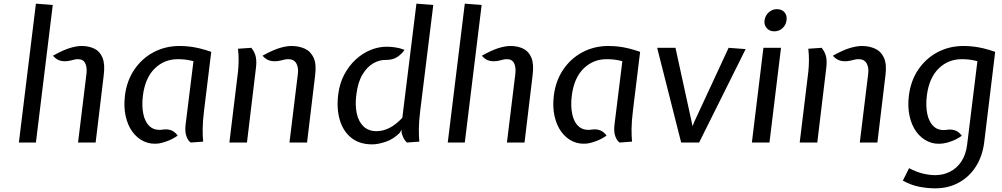

<svg xmlns="http://www.w3.org/2000/svg" viewBox="-20 -778 5467 1048"><path d="M83 0 176 -758 268 -751 176 0ZM406 0 452 -376Q456 -410.5 445.2 -432.8Q434.5 -455 405 -455Q393 -455 385.2 -452.5Q377.5 -450 363 -447Q333 -440.5 310 -446.5Q287 -452.5 269 -474Q326 -505.5 362.2 -516.2Q398.5 -527 426 -527Q464.5 -527 494.8 -512.5Q525 -498 539.5 -463Q554 -428 546 -366L502 0Z M848 5Q803.5 11 766.2 -6Q729 -23 703 -58.5Q677 -94 665.8 -144.5Q654.5 -195 662 -256Q672 -337.5 713.5 -398.5Q755 -459.5 818.8 -493.2Q882.5 -527 960 -527Q988 -527 1015.2 -523.8Q1042.5 -520.5 1071.2 -513.5Q1100 -506.5 1133 -495L1094 -176Q1086.5 -116 1086.2 -73.8Q1086 -31.5 1089 -5L1021 0Q1007 -9 997.8 -33.5Q988.5 -58 993 -97L1036 -444Q1013.5 -450 993.5 -452.5Q973.5 -455 951 -455Q876 -455 824 -403.5Q772 -352 760 -256Q753 -199.5 762.5 -154.8Q772 -110 799 -86.8Q826 -63.5 872 -71Q894 -74 913.8 -67Q933.5 -60 950 -38Q924.5 -20 897.5 -9.5Q870.5 1 848 5Z M1560 0 1606 -376Q1610 -410.5 1597 -432.8Q1584 -455 1553 -455Q1541 -455 1531.8 -452.5Q1522.5 -450 1509 -447Q1479 -440.5 1455 -446.5Q1431 -452.5 1413 -474Q1470 -505.5 1507 -516.2Q1544 -527 1571 -527Q1611 -527 1643.2 -512.5Q1675.5 -498 1691.8 -463Q1708 -428 1700 -366L1656 0ZM1232 0 1279 -386Q1282 -414 1282.5 -445.5Q1283 -477 1279 -512L1352 -517Q1373 -490 1377 -463.5Q1381 -437 1377 -407L1328 0Z M2012 10Q1942 10 1897.5 -25.8Q1853 -61.5 1834.8 -123Q1816.5 -184.5 1826 -261Q1833 -321 1858.2 -369.2Q1883.5 -417.5 1920.5 -452Q1957.5 -486.5 2001.5 -504.8Q2045.5 -523 2090 -523Q2112.5 -523 2137.2 -519.5Q2162 -516 2188 -506Q2171.5 -481.5 2147 -466Q2122.5 -450.5 2087 -451Q2052.5 -452 2018.2 -432.8Q1984 -413.5 1958.5 -371.2Q1933 -329 1925 -261Q1917.5 -203 1927.5 -158Q1937.5 -113 1964.8 -87.5Q1992 -62 2036 -62Q2070.5 -62 2105.8 -79.8Q2141 -97.5 2176 -135L2253 -758L2345 -751L2274 -176Q2266.5 -116 2266.2 -73.8Q2266 -31.5 2269 -5L2201 0Q2190 -10.5 2183.8 -22.2Q2177.5 -34 2172 -54V-70L2162 -53Q2127 -18 2085 -4Q2043 10 2012 10Z M2424 0 2517 -758 2609 -751 2517 0ZM2747 0 2793 -376Q2797 -410.5 2786.2 -432.8Q2775.5 -455 2746 -455Q2734 -455 2726.2 -452.5Q2718.5 -450 2704 -447Q2674 -440.5 2651 -446.5Q2628 -452.5 2610 -474Q2667 -505.5 2703.2 -516.2Q2739.5 -527 2767 -527Q2805.5 -527 2835.8 -512.5Q2866 -498 2880.5 -463Q2895 -428 2887 -366L2843 0Z M3189 5Q3144.5 11 3107.2 -6Q3070 -23 3044 -58.5Q3018 -94 3006.8 -144.5Q2995.5 -195 3003 -256Q3013 -337.5 3054.5 -398.5Q3096 -459.5 3159.8 -493.2Q3223.5 -527 3301 -527Q3329 -527 3356.2 -523.8Q3383.5 -520.5 3412.2 -513.5Q3441 -506.5 3474 -495L3435 -176Q3427.5 -116 3427.2 -73.8Q3427 -31.5 3430 -5L3362 0Q3348 -9 3338.8 -33.5Q3329.5 -58 3334 -97L3377 -444Q3354.5 -450 3334.5 -452.5Q3314.5 -455 3292 -455Q3217 -455 3165 -403.5Q3113 -352 3101 -256Q3094 -199.5 3103.5 -154.8Q3113 -110 3140 -86.8Q3167 -63.5 3213 -71Q3235 -74 3254.8 -67Q3274.5 -60 3291 -38Q3265.5 -20 3238.5 -9.5Q3211.5 1 3189 5Z M3698 0 3567 -517H3667L3755 -114L3760 -89L3770 -114L3957 -517L4050 -510L3796 0Z M4084 0 4147 -517H4243L4180 0ZM4206 -607Q4180.5 -607 4165.2 -624.2Q4150 -641.5 4153 -667Q4157 -693.5 4176.2 -710.8Q4195.5 -728 4221 -728Q4247.5 -728 4262.2 -710.8Q4277 -693.5 4273 -667Q4270 -641.5 4251.2 -624.2Q4232.5 -607 4206 -607Z M4673 0 4719 -376Q4723 -410.5 4710 -432.8Q4697 -455 4666 -455Q4654 -455 4644.8 -452.5Q4635.5 -450 4622 -447Q4592 -440.5 4568 -446.5Q4544 -452.5 4526 -474Q4583 -505.5 4620 -516.2Q4657 -527 4684 -527Q4724 -527 4756.2 -512.5Q4788.5 -498 4804.8 -463Q4821 -428 4813 -366L4769 0ZM4345 0 4392 -386Q4395 -414 4395.5 -445.5Q4396 -477 4392 -512L4465 -517Q4486 -490 4490 -463.5Q4494 -437 4490 -407L4441 0Z M5084 250Q5045 250 4999.8 241.8Q4954.5 233.5 4908 208L4942 140Q4982.5 161 5018 169.5Q5053.5 178 5085 178Q5127 178 5164 160Q5201 142 5226.5 105Q5252 68 5259 11L5315 -444Q5292.5 -450 5272.5 -452.5Q5252.5 -455 5230 -455Q5155 -455 5103 -403.5Q5051 -352 5039 -256Q5032 -199.5 5041.8 -154.5Q5051.5 -109.5 5078.8 -86Q5106 -62.5 5152 -70Q5174 -73 5193.8 -66Q5213.5 -59 5230 -37Q5204.5 -19 5177.5 -8.5Q5150.5 2 5128 5Q5083.5 11.5 5046 -5.5Q5008.5 -22.5 4982.2 -58Q4956 -93.5 4944.8 -144.2Q4933.5 -195 4941 -256Q4951 -337.5 4992.5 -398.5Q5034 -459.5 5097.8 -493.2Q5161.5 -527 5239 -527Q5267 -527 5294.2 -523.8Q5321.5 -520.5 5350.2 -513.5Q5379 -506.5 5412 -495L5352 0Q5342.5 74.5 5306.8 130.8Q5271 187 5214 218.5Q5157 250 5084 250Z"/></svg>

Font: Expletus Sans
Style: Italic
Weight: 400
Italic angle: -7°
Designer: Jasper de Waard
Foundry: Designtown
Version: Version 7.500